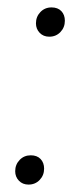

<svg xmlns="http://www.w3.org/2000/svg" viewBox="-20 -487 226 518"><path d="M21 -25Q21 -43 33 -55.5Q45 -68 63 -68Q80 -68 89.5 -58Q99 -48 99 -32Q99 -14 87 -1.5Q75 11 57 11Q41 11 31 0.5Q21 -10 21 -25ZM77 -424Q77 -442 89 -454.5Q101 -467 119 -467Q136 -467 145.5 -457Q155 -447 155 -431Q155 -413 143 -400.5Q131 -388 113 -388Q97 -388 87 -398.5Q77 -409 77 -424Z"/></svg>

Font: Fira Sans Condensed ExtraLight
Style: Italic
Weight: 275
Width: 3
Italic angle: -8°
Designer: Carrois Corporate & Edenspiekermann AG
Foundry: Carrois Corporate GbR & Edenspiekermann AG
Version: Version 4.203